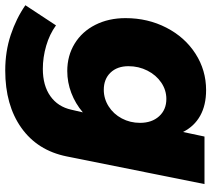

<svg xmlns="http://www.w3.org/2000/svg" viewBox="-78 -530 788 715"><g transform="rotate(90 315.5 -173.0)"><path d="M-22 126 53 12Q86 36 129 48.5Q172 61 215 61Q277 61 316.5 33Q356 5 367 -45L377 -88Q344 -60 304.5 -45Q265 -30 223 -30Q166 -30 121 -57.5Q76 -85 51 -134.5Q26 -184 26 -247Q26 -330 61.5 -399Q97 -468 158.5 -507.5Q220 -547 294 -547Q350 -547 389.5 -525Q429 -503 450 -461L467 -541H644L541 -28Q519 81 434.5 141Q350 201 221 201Q150 201 88.5 180.5Q27 160 -22 126ZM416 -301Q416 -345 391.5 -372Q367 -399 327 -399Q294 -399 266 -380Q238 -361 221.5 -328.5Q205 -296 205 -258Q205 -216 229 -191Q253 -166 293 -166Q326 -166 354.5 -184Q383 -202 399.5 -233Q416 -264 416 -301Z"/></g></svg>

Font: Gontserrat
Style: Bold Italic
Weight: 700
Italic angle: -11.3°
Designer: Julieta Ulanovsky
Foundry: Julieta Ulanovsky
Version: Version 6.001